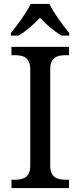

<svg xmlns="http://www.w3.org/2000/svg" viewBox="-20 -951 407 971"><path d="M35 -784V-771H74C112 -793 152 -829 182 -861C212 -829 253 -793 291 -771H330V-784C299 -822 251 -886 230 -931H135C114 -886 66 -822 35 -784ZM38 0H329V-42H316C271 -42 234 -51 234 -114V-600C234 -663 271 -672 316 -672H329V-714H38V-672H51C96 -672 133 -663 133 -600V-114C133 -51 96 -42 51 -42H38Z"/></svg>

Font: Noto Serif
Style: Regular
Weight: 400
Designer: Monotype Design Team
Foundry: Monotype Imaging Inc.
Version: Version 2.015